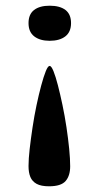

<svg xmlns="http://www.w3.org/2000/svg" viewBox="-20 -513 349 673"><path d="M152 140Q124 140 108.5 131.5Q93 123 86.5 107.5Q80 92 80 69Q80 44 84 9Q88 -26 94 -66Q100 -106 108 -144Q116 -182 124.5 -213.5Q133 -245 140.5 -263.5Q148 -282 154 -282Q160 -282 167.5 -263.5Q175 -245 183 -214Q191 -183 199 -145Q207 -107 213 -67Q219 -27 222.5 8.5Q226 44 226 70Q226 103 210 121.5Q194 140 152 140ZM154 -370Q120 -370 100 -385.5Q80 -401 80 -432Q80 -463 99.5 -478Q119 -493 154 -493Q190 -493 209.5 -478Q229 -463 229 -432Q229 -401 209 -385.5Q189 -370 154 -370Z"/></svg>

Font: Red Rose SemiBold
Style: Regular
Weight: 600
Designer: Jaikishan Patel
Version: Version 2.000